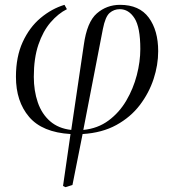

<svg xmlns="http://www.w3.org/2000/svg" viewBox="-20 -545 719 795"><path d="M251 230 241 225 272 10Q155 3 100.5 -61Q46 -125 46 -227Q46 -310 74 -371Q102 -432 148 -470.5Q194 -509 247 -525L257 -507Q221 -489 189.5 -452.5Q158 -416 139 -360Q120 -304 120 -227Q120 -169 136.5 -121Q153 -73 187.5 -43Q222 -13 275 -7L327 -359Q340 -454 381 -489.5Q422 -525 477 -525Q557 -525 596 -472Q635 -419 635 -333Q635 -276 616 -218Q597 -160 559 -110Q521 -60 462 -27.5Q403 5 322 10L280 221ZM325 -7Q385 -13 429.5 -46Q474 -79 503 -128.5Q532 -178 546.5 -234Q561 -290 561 -342Q561 -432 537 -469.5Q513 -507 476 -507Q452 -507 434 -491.5Q416 -476 406 -425Z"/></svg>

Font: Literata 72pt Light
Style: Italic
Weight: 300
Italic angle: -2°
Designer: Latin by Veronika Burian and Jose Scaglione. Greek by Irene Vlachou. Cyrillic by Vera Evstafieva
Foundry: TypeTogether
Version: Version 3.002